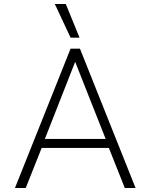

<svg xmlns="http://www.w3.org/2000/svg" viewBox="-20 -943 755 963"><path d="M255 -923H310L379 -754H334ZM334 -699H381L660 0H606L526 -201H189L109 0H55ZM510 -246 357 -633 205 -246Z"/></svg>

Font: Prompt ExtraLight
Style: Regular
Weight: 275
Designer: Katatrad Team
Foundry: CadsonDemak
Version: Version 1.001